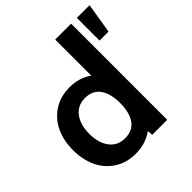

<svg xmlns="http://www.w3.org/2000/svg" viewBox="-201 -900 1059 1059"><g transform="rotate(-45 329.0 -370.0)"><path d="M390 -468.5V-750H514V0H397L394.5 -32Q336.5 10 260 10Q186.5 10 133 -26Q79.5 -62 53.8 -119.8Q28 -177.5 28 -249Q28 -320.5 53.8 -378.2Q79.5 -436 133 -472Q186.5 -508 260 -508Q335 -508 390 -468.5ZM559 -573V-750H658L629 -573ZM278 -92Q337.5 -92 366.8 -134Q396 -176 396 -249Q396 -322 366.8 -364Q337.5 -406 278 -406Q220.5 -406 187.8 -363Q155 -320 155 -249Q155 -178 187.8 -135Q220.5 -92 278 -92Z"/></g></svg>

Font: Cabin
Style: Bold
Weight: 700
Designer: Pablo Impallari
Foundry: Pablo Impallari. http://www.impallari.com Igino Marini. http://www.ikern.com
Version: Version 3.001;hotconv 1.0.109;makeotfexe 2.5.65596